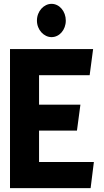

<svg xmlns="http://www.w3.org/2000/svg" viewBox="-20 -968 538 998"><path d="M172 -861C172 -813 208 -775 248 -775C289 -775 322 -813 322 -861C322 -909 289 -948 248 -948C208 -948 172 -910 172 -861ZM183 -424V-577H446L464 -713H32V10H451L468 -126H183V-289H380L398 -424Z"/></svg>

Font: Bluebird
Style: SfBdNrw
Weight: 700
Designer: Jasper
Foundry: Cannot Into Space Fonts
Version: Version 0.98